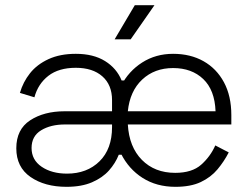

<svg xmlns="http://www.w3.org/2000/svg" viewBox="-20 -708 965 742"><path d="M418 -247Q418 -319 447.5 -376Q477 -433 529.5 -466.5Q582 -500 649 -500Q716 -500 766.5 -471.5Q817 -443 845.5 -390Q874 -337 874 -263V-227H474Q479 -140 528.5 -90Q578 -40 657 -40Q722 -40 757.5 -71.5Q793 -103 812 -146L864 -119Q846 -84 820.5 -53.5Q795 -23 756 -4.5Q717 14 658 14Q585 14 531 -20.5Q477 -55 447.5 -114.5Q418 -174 418 -247ZM413 -217V-227H231Q176 -227 139 -204.5Q102 -182 102 -136Q102 -90 141 -63.5Q180 -37 239 -37Q316 -37 364.5 -84.5Q413 -132 413 -217ZM43 -135Q43 -208 96.5 -243Q150 -278 230 -278H413V-321Q413 -380 375.5 -413Q338 -446 273 -446Q207 -446 167 -415Q127 -384 113 -332L57 -349Q69 -391 96 -425Q123 -459 167.5 -479.5Q212 -500 273 -500Q341 -500 386 -472Q431 -444 450 -397H471L449 -253L464 -110H439Q426 -77 401 -49Q376 -21 335.5 -3.5Q295 14 237 14Q153 14 98 -24Q43 -62 43 -135ZM813 -278Q810 -360 765.5 -402.5Q721 -445 649 -445Q577 -445 529.5 -400.5Q482 -356 474 -278ZM423 -556 501 -688H577L485 -556Z"/></svg>

Font: Space Grotesk Frontify Light
Style: Regular
Weight: 300
Designer: Florian Karsten
Version: Version 2.000